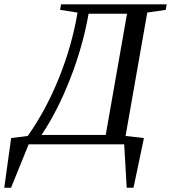

<svg xmlns="http://www.w3.org/2000/svg" viewBox="-98 -675 800 898"><path d="M396.5 -43.9 496.1 -610.8H316.4Q289.6 -458.5 230.7 -307.6Q171.9 -156.7 96.2 -43.9ZM36.1 0 -46.4 203.1H-78.1L-45.9 -29.3L31.7 -39.1Q118.2 -161.6 178.7 -312.7Q239.3 -463.9 264.6 -616.2L183.1 -628.9L187.5 -654.8H681.6L677.2 -628.9L590.8 -616.2L489.3 -39.1L575.2 -29.3L526.4 203.1H494.6L482.9 0Z"/></svg>

Font: Tinos
Style: Italic
Weight: 400
Italic angle: -16.333°
Designer: Steve Matteson
Foundry: Monotype Imaging Inc.
Version: Version 1.32